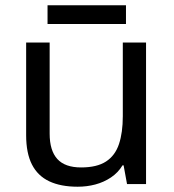

<svg xmlns="http://www.w3.org/2000/svg" viewBox="-20 -697 658 727"><path d="M533 -536V0H461L448 -71H444Q427 -43 400 -25Q373 -7 341 1.5Q309 10 274 10Q210 10 166.5 -10.5Q123 -31 101 -74Q79 -117 79 -185V-536H168V-191Q168 -127 197 -95Q226 -63 287 -63Q347 -63 381.5 -85.5Q416 -108 430.5 -151.5Q445 -195 445 -257V-536ZM457 -677V-606H160V-677Z"/></svg>

Font: Noto Sans Gurmukhi
Style: Regular
Weight: 400
Designer: Jelle Bosma - Monotype Design Team
Foundry: Monotype Imaging Inc.
Version: Version 2.003